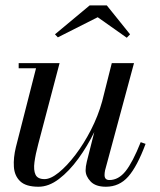

<svg xmlns="http://www.w3.org/2000/svg" viewBox="-20 -700 610 730"><path d="M351.5 -634.5 200 -558 189 -569.5 321 -679.5H386L474.5 -569.5L462 -556.5ZM206.5 -460 125.5 -152.5Q115 -113.5 111 -83.2Q107 -53 115 -36Q123 -19 149.5 -19Q172.5 -19 203.5 -44Q234.5 -69 266.5 -111Q298.5 -153 325.8 -206Q353 -259 368.5 -315L405 -460H489.5L379.5 -52.5Q378.5 -48 378 -43.2Q377.5 -38.5 377.5 -34.5Q377.5 -15.5 396 -15.5Q430.5 -15.5 457.5 -49.2Q484.5 -83 515 -159.5L533.5 -153Q501.5 -67 467.5 -28.5Q433.5 10 382.5 10Q343.5 10 324.5 -10Q305.5 -30 305.5 -52.5Q305.5 -66.5 310 -85L338.5 -198Q312.5 -144.5 277.8 -96.8Q243 -49 204.2 -19.5Q165.5 10 126.5 10Q78.5 10 56.8 -10.8Q35 -31.5 32.8 -65.8Q30.5 -100 40.5 -141L117 -440.5H51V-460Z"/></svg>

Font: Bodoni* 11pt
Style: Italic
Weight: 400
Italic angle: -13°
Version: Version 2.3